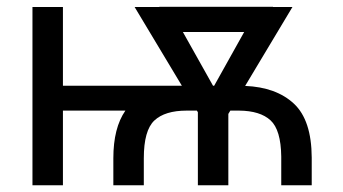

<svg xmlns="http://www.w3.org/2000/svg" viewBox="-20 -549 1017 569"><path d="M351.6 -221.2H166.5V0H76.2V-528.3H166.5V-294.9H519L378.9 -528.3H452.1V-528.8H789.1V-528.3H846.7L706.5 -294.4Q798.8 -290.5 851.1 -241.7Q903.3 -192.9 903.8 -82V0H813.5V-85Q812.5 -164.1 781.7 -192.4Q751 -220.7 688.5 -221.2H662.6L656.7 -211.4V0H566.4V-216.3L563.5 -221.2H533.2Q468.8 -221.2 437.5 -191.9Q406.2 -162.6 406.2 -80.1V0H315.9V-80.1Q315.9 -169.9 351.6 -221.2ZM611.3 -294.9H614.7L703.6 -454.1H522Z"/></svg>

Font: LXGW WenKai Screen
Style: Regular
Weight: 400
Designer: LXGW / Fontworks Inc.
Foundry: LXGW / Fontworks Inc.
Version: Version 1.510;January 18,2025